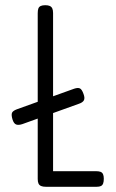

<svg xmlns="http://www.w3.org/2000/svg" viewBox="-20 -707 444 738"><path d="M66 -230Q51 -225 42 -228.5Q33 -232 28 -248Q23 -265 26 -273Q29 -281 45 -287L265 -366Q280 -371 287.5 -367Q295 -363 301 -346Q307 -330 302.5 -321.5Q298 -313 283 -308ZM157 11Q145 11 138 8Q131 5 128 -1.5Q125 -8 125 -19V-656Q125 -668 127.5 -674.5Q130 -681 136.5 -684Q143 -687 154 -687Q165 -687 171.5 -684Q178 -681 181 -674.5Q184 -668 184 -657V-49H349Q360 -49 366.5 -46.5Q373 -44 376 -37.5Q379 -31 379 -20Q379 -9 376.5 -2Q374 5 368 8Q362 11 351 11Z"/></svg>

Font: Fredoka Condensed Light
Style: Regular
Weight: 300
Width: 3
Designer: Ben Nathan
Foundry: Milena B. Brandão, Ben Nathan
Version: Version 2.001